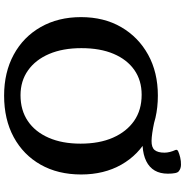

<svg xmlns="http://www.w3.org/2000/svg" viewBox="-3 -910 924 959"><g transform="rotate(90 459.5 -431.0)"><path d="M590 -739Q651 -726 684 -725.5Q717 -725 730 -741Q743 -757 743 -790Q743 -803 739.5 -817Q736 -831 730 -844Q726 -853 735 -858Q748 -864 766.5 -868.5Q785 -873 804 -872.5Q823 -872 835 -862Q842 -858 845 -843.5Q848 -829 848 -807Q848 -730 785.5 -699Q723 -668 607 -688ZM458 11Q342 11 253.5 -37Q165 -85 115.5 -172Q66 -259 66 -373Q66 -488 116 -574Q166 -660 254 -708.5Q342 -757 458 -757Q576 -757 665 -709Q754 -661 803 -574.5Q852 -488 852 -374Q852 -258 803 -171.5Q754 -85 665.5 -37Q577 11 458 11ZM456 -71Q531 -71 585 -107.5Q639 -144 668.5 -211.5Q698 -279 698 -371Q698 -465 668 -533Q638 -601 584 -638.5Q530 -676 454 -676Q382 -676 330 -639.5Q278 -603 249.5 -536Q221 -469 221 -375Q221 -282 250 -214Q279 -146 332 -108.5Q385 -71 456 -71Z"/></g></svg>

Font: Hahmlet SemiBold
Style: Regular
Weight: 600
Version: Version 1.002